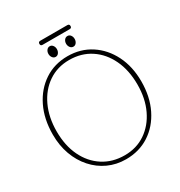

<svg xmlns="http://www.w3.org/2000/svg" viewBox="-202 -1014 1096 1167"><g transform="rotate(-30 346.0 -430.5)"><path d="M347 -709Q438 -709 508.8 -663Q579.5 -617 619.8 -536.5Q660 -456 660 -352.5Q660 -245 619.5 -162.8Q579 -80.5 507.8 -34.2Q436.5 12 344 12Q277 12 220 -14.2Q163 -40.5 120.8 -88Q78.5 -135.5 55.2 -199.8Q32 -264 32 -340Q32 -449 72.5 -532Q113 -615 184 -662Q255 -709 347 -709ZM630 -347.5Q630 -447.5 594 -523.2Q558 -599 493.5 -641.5Q429 -684 344 -684Q261 -684 197.2 -640.5Q133.5 -597 97.8 -520.5Q62 -444 62 -345Q62 -246 98 -171.2Q134 -96.5 198.8 -54.8Q263.5 -13 349 -13Q432 -13 495.2 -56Q558.5 -99 594.2 -174.2Q630 -249.5 630 -347.5ZM284 -741Q271 -741 262.5 -752.2Q254 -763.5 254 -778.5Q254 -793.5 262.5 -804.5Q271 -815.5 284 -815.5Q297 -815.5 305.2 -804.5Q313.5 -793.5 313.5 -778.5Q313.5 -763.5 305.2 -752.2Q297 -741 284 -741ZM408.5 -741Q395 -741 386.5 -752.2Q378 -763.5 378 -778.5Q378 -793.5 386.5 -804.5Q395 -815.5 408.5 -815.5Q421.5 -815.5 429.8 -804.5Q438 -793.5 438 -778.5Q438 -763.5 429.8 -752.2Q421.5 -741 408.5 -741ZM237 -858.5Q237 -873 251 -873H441Q455.5 -873 455.5 -858.5Q455.5 -844.5 441 -844.5H251Q237 -844.5 237 -858.5Z"/></g></svg>

Font: Fraunces 144pt SuperSoft Thin
Style: Regular
Weight: 100
Version: Version 1.000;[0bf87f6ff]